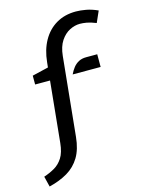

<svg xmlns="http://www.w3.org/2000/svg" viewBox="-126 -789 776 1008"><g transform="rotate(-15 262.0 -285.0)"><path d="M16 141 2 84Q33.5 73.5 60.5 58Q87.5 42.5 105.8 13.8Q124 -15 129 -65L162 -396H81V-444L169 -465L172 -493Q178.5 -559 206 -608Q233.5 -657 279.2 -684Q325 -711 386 -711Q411 -711 441 -705.5Q471 -700 504 -685L477 -624Q447 -636 426.5 -639.5Q406 -643 390 -643Q362 -643 334 -628.8Q306 -614.5 285.5 -583.8Q265 -553 260 -503L217 -75Q210.5 -9 184.8 33.8Q159 76.5 116.2 101.8Q73.5 127 16 141ZM285 -396Q294 -415 306.2 -430.8Q318.5 -446.5 335.8 -455.8Q353 -465 377 -465H437V-396Z"/></g></svg>

Font: Expletus Sans
Style: Regular
Weight: 400
Designer: Jasper de Waard
Foundry: Designtown
Version: Version 7.500